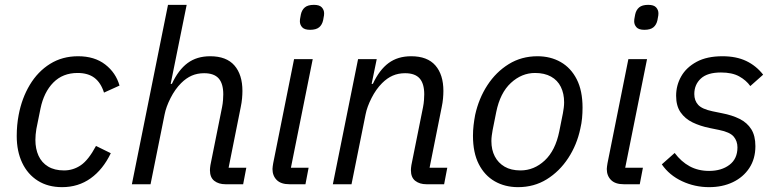

<svg xmlns="http://www.w3.org/2000/svg" viewBox="-20 -760 3207 792"><path d="M236 12Q178 12 136 -14.5Q94 -41 71.5 -88.5Q49 -136 49 -199Q49 -222 51 -243.5Q53 -265 57 -286Q70 -355 103 -410Q136 -465 186.5 -496.5Q237 -528 302 -528Q370 -528 414 -494Q458 -460 473 -407L409 -378Q396 -419 369.5 -439Q343 -459 300 -459Q239 -459 200 -419.5Q161 -380 147 -312L130 -228Q128 -217 127 -204.5Q126 -192 126 -183Q126 -146 139 -117.5Q152 -89 178.5 -73Q205 -57 244 -57Q282 -57 313.5 -78.5Q345 -100 376 -158L437 -128Q405 -61 354 -24.5Q303 12 236 12Z M524 0 673 -740H750L684 -414H689Q716 -472 754 -500Q792 -528 847 -528Q914 -528 947 -490Q980 -452 980 -385Q980 -371 978.5 -354Q977 -337 973 -318L923 -68H996L983 0H910Q882 0 864 -14Q846 -28 846 -58Q846 -63 846.5 -67.5Q847 -72 848 -79L896 -318Q899 -333 900 -347.5Q901 -362 901 -371Q901 -415 882 -436.5Q863 -458 822 -458Q794 -458 771 -448Q748 -438 727 -417Q702 -392 683.5 -355.5Q665 -319 659 -288L601 0Z M1259 -637Q1236 -637 1226.5 -647.5Q1217 -658 1217 -672Q1217 -675 1217.5 -680.5Q1218 -686 1221 -700Q1225 -719 1237.5 -729.5Q1250 -740 1275 -740Q1298 -740 1307.5 -729.5Q1317 -719 1317 -705Q1317 -702 1316.5 -696.5Q1316 -691 1313 -677Q1309 -658 1296.5 -647.5Q1284 -637 1259 -637ZM1240 0H1174Q1139 0 1121.5 -17.5Q1104 -35 1104 -63Q1104 -68 1105 -74Q1106 -80 1107 -87L1193 -516H1270L1180 -68H1253Z M1430 0H1353L1457 -516H1534L1513 -414H1518Q1545 -472 1583 -500Q1621 -528 1676 -528Q1743 -528 1776 -490Q1809 -452 1809 -385Q1809 -371 1807.5 -354Q1806 -337 1802 -318L1752 -68H1825L1812 0H1739Q1711 0 1693 -14Q1675 -28 1675 -58Q1675 -63 1675.5 -67.5Q1676 -72 1677 -79L1725 -318Q1728 -333 1729 -347.5Q1730 -362 1730 -371Q1730 -415 1711 -436.5Q1692 -458 1651 -458Q1623 -458 1600 -448Q1577 -438 1556 -417Q1531 -392 1512.5 -355.5Q1494 -319 1488 -288Z M2117 12Q2063 12 2021 -12Q1979 -36 1955 -83Q1931 -130 1931 -200Q1931 -222 1933.5 -243.5Q1936 -265 1940 -286Q1955 -354 1990.5 -408.5Q2026 -463 2078.5 -495.5Q2131 -528 2197 -528Q2251 -528 2293 -504Q2335 -480 2359 -433Q2383 -386 2383 -316Q2383 -294 2381 -272.5Q2379 -251 2374 -230Q2360 -163 2324 -108Q2288 -53 2235.5 -20.5Q2183 12 2117 12ZM2127 -57Q2183 -57 2227 -98Q2271 -139 2287 -218L2302 -293Q2304 -304 2305.5 -315.5Q2307 -327 2307 -338Q2307 -374 2293.5 -401.5Q2280 -429 2253 -444Q2226 -459 2187 -459Q2132 -459 2087.5 -418Q2043 -377 2027 -298L2012 -223Q2010 -212 2008.5 -200.5Q2007 -189 2007 -178Q2007 -142 2021 -115Q2035 -88 2061.5 -72.5Q2088 -57 2127 -57Z M2638 -637Q2615 -637 2605.5 -647.5Q2596 -658 2596 -672Q2596 -675 2596.5 -680.5Q2597 -686 2600 -700Q2604 -719 2616.5 -729.5Q2629 -740 2654 -740Q2677 -740 2686.5 -729.5Q2696 -719 2696 -705Q2696 -702 2695.5 -696.5Q2695 -691 2692 -677Q2688 -658 2675.5 -647.5Q2663 -637 2638 -637ZM2619 0H2553Q2518 0 2500.5 -17.5Q2483 -35 2483 -63Q2483 -68 2484 -74Q2485 -80 2486 -87L2572 -516H2649L2559 -68H2632Z M2905 12Q2846 12 2793.5 -12.5Q2741 -37 2710 -82L2763 -129Q2790 -93 2825 -74Q2860 -55 2905 -55Q2956 -55 2989 -80Q3022 -105 3022 -152Q3022 -178 3006.5 -196.5Q2991 -215 2946 -224L2907 -232Q2868 -240 2837 -255Q2806 -270 2787.5 -296.5Q2769 -323 2769 -365Q2769 -408 2790 -445Q2811 -482 2853.5 -505Q2896 -528 2960 -528Q3017 -528 3058 -508.5Q3099 -489 3128 -452L3075 -405Q3058 -429 3029 -445Q3000 -461 2954 -461Q2898 -461 2871 -436Q2844 -411 2844 -372Q2844 -345 2860 -327.5Q2876 -310 2919 -301L2958 -293Q3000 -285 3031 -269.5Q3062 -254 3079 -227Q3096 -200 3096 -157Q3096 -105 3071 -67Q3046 -29 3003 -8.5Q2960 12 2905 12Z"/></svg>

Font: IBM Plex Sans Var
Style: Italic
Weight: 400
Italic angle: -11.31°
Designer: Mike Abbink, Paul van der Laan, Pieter van Rosmalen
Foundry: Bold Monday
Version: Version 1.001